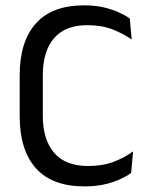

<svg xmlns="http://www.w3.org/2000/svg" viewBox="-20 -670 548 702"><path d="M289 11.5Q170.5 11.5 111.2 -55Q52 -121.5 52 -244V-395.5Q52 -518 111 -584.2Q170 -650.5 288 -650.5Q326 -650.5 357.2 -643.5Q388.5 -636.5 413 -625.5Q437.5 -614.5 454.5 -602.5L461.5 -525.5Q432 -546.5 392.2 -562.2Q352.5 -578 299 -578Q218.5 -578 177.5 -530.2Q136.5 -482.5 136.5 -394.5V-247Q136.5 -159.5 178 -111.2Q219.5 -63 302 -63Q355 -63 395.8 -78.5Q436.5 -94 466.5 -116.5L459.5 -37.5Q442.5 -25.5 417.5 -14Q392.5 -2.5 360.2 4.5Q328 11.5 289 11.5Z"/></svg>

Font: Anek Gujarati Medium
Style: Regular
Weight: 400
Version: Version 1.003